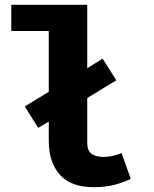

<svg xmlns="http://www.w3.org/2000/svg" viewBox="-20 -762 640 799"><path d="M343 -478 407 -518 464 -428 343 -354V-167Q343 -135 361 -122Q379 -109 411 -109Q431 -109 450 -113.5Q469 -118 486 -125L524 -18Q497 -4 459 6.5Q421 17 370 17Q275 17 229 -35Q183 -87 183 -175V-256L139 -230L83 -319L183 -380V-633H27V-742H343Z"/></svg>

Font: Qzxlaeiskcpccdgjqmyffctclhy
Style: Regular
Weight: 700
Monospace: yes
Designer: Carrois Corporate & Edenspiekermann
Foundry: Carrois Corporate GbR & Edenspiekermann AG
Version: Version 2.001